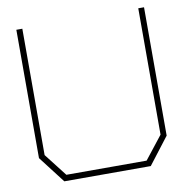

<svg xmlns="http://www.w3.org/2000/svg" viewBox="-79 -777 834 853"><g transform="rotate(-10 338.0 -350.0)"><path d="M533 0H143L50 -121V-700H77V-130L157 -27H519L600 -130V-700H626V-121Z"/></g></svg>

Font: Turret Road ExtraLight
Style: Regular
Weight: 275
Designer: Noponies
Foundry: Noponies
Version: Version 1.001; ttfautohint (v1.8)